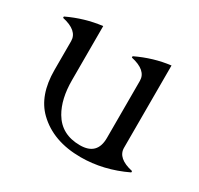

<svg xmlns="http://www.w3.org/2000/svg" viewBox="-124 -696 885 856"><g transform="rotate(30 318.5 -268.5)"><path d="M382.8 9.8Q241.2 9.8 157.7 -71.3Q87.9 -139.2 87.9 -268.6V-417Q87.9 -471.2 4.9 -489.3V-496.1Q88.9 -536.1 178.2 -546.9V-268.6Q178.2 -171.9 214.4 -109.9Q258.3 -34.7 353.5 -34.7Q441.9 -34.7 441.9 -123V-417Q441.9 -471.2 358.9 -489.3V-496.1Q443.4 -536.6 529.8 -546.9V-123.5Q529.8 -69.3 612.8 -51.3V-44.4Q499.5 9.8 382.8 9.8Z"/></g></svg>

Font: Modern Antiqua
Style: Book
Weight: 400
Designer: Wojciech Kalinowski "wmk69" (wmk69@o2.pl)
Foundry: Wojciech Kalinowski "wmk69" (wmk69@o2.pl)
Version: Version 3.1.0; 2021-05-28